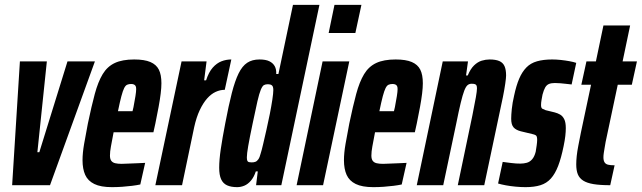

<svg xmlns="http://www.w3.org/2000/svg" viewBox="-20 -763 2644 791"><path d="M30 0 62 -510H173L134 -136H142L258 -510H371L186 0Z M441 8Q395 8 368.5 -5Q342 -18 331 -42.5Q320 -67 320 -103Q320 -132 326.5 -170Q333 -208 342 -254Q357 -326 370.5 -376Q384 -426 403 -457.5Q422 -489 453 -503.5Q484 -518 533 -518Q575 -518 599.5 -507.5Q624 -497 634.5 -476Q645 -455 645 -420Q645 -402 642 -377.5Q639 -353 633.5 -323Q628 -293 620 -254L612 -218H448Q441 -181 437 -159.5Q433 -138 433 -122Q433 -108 438.5 -100.5Q444 -93 455 -90.5Q466 -88 481 -88Q490 -88 508 -89Q526 -90 545.5 -90.5Q565 -91 578 -92L558 -3Q544 0 524.5 2.5Q505 5 483.5 6.5Q462 8 441 8ZM466 -305H526L530 -322Q535 -348 538 -367Q541 -386 541 -396Q541 -405 538.5 -409Q536 -413 531.5 -415Q527 -417 520 -417Q511 -417 504 -414Q497 -411 491.5 -400Q486 -389 480 -366.5Q474 -344 466 -305Z M620 0 728 -510H831L821 -432H829Q840 -466 856.5 -484.5Q873 -503 892.5 -510.5Q912 -518 933 -518L906 -393Q887 -393 868.5 -384.5Q850 -376 833.5 -357.5Q817 -339 803 -309.5Q789 -280 780 -239L730 0Z M957 8Q932 8 915.5 0.5Q899 -7 891 -24.5Q883 -42 883 -72Q883 -104 889.5 -148.5Q896 -193 908 -255Q922 -329 935 -379.5Q948 -430 963 -460.5Q978 -491 998.5 -504.5Q1019 -518 1049 -518Q1075 -518 1090 -510.5Q1105 -503 1112 -490Q1119 -477 1118 -458H1127L1187 -743H1296L1139 0H1035L1042 -57H1034Q1026 -33 1013.5 -18.5Q1001 -4 986.5 2Q972 8 957 8ZM1017 -94Q1026 -94 1032.5 -96.5Q1039 -99 1044.5 -107Q1050 -115 1054 -131Q1058 -143 1064 -169Q1070 -195 1077.5 -227.5Q1085 -260 1091.5 -293Q1098 -326 1102 -352.5Q1106 -379 1106 -392Q1106 -407 1100 -411.5Q1094 -416 1084 -416Q1074 -416 1067.5 -412.5Q1061 -409 1054.5 -393.5Q1048 -378 1040.5 -345.5Q1033 -313 1021 -255Q1008 -193 1002.5 -161Q997 -129 997 -115Q997 -105 999 -100.5Q1001 -96 1006 -95Q1011 -94 1017 -94Z M1334 -627 1358 -743H1469L1444 -627ZM1202 0 1309 -510H1419L1311 0Z M1518 8Q1472 8 1445.5 -5Q1419 -18 1408 -42.5Q1397 -67 1397 -103Q1397 -132 1403.5 -170Q1410 -208 1419 -254Q1434 -326 1447.5 -376Q1461 -426 1480 -457.5Q1499 -489 1530 -503.5Q1561 -518 1610 -518Q1652 -518 1676.5 -507.5Q1701 -497 1711.5 -476Q1722 -455 1722 -420Q1722 -402 1719 -377.5Q1716 -353 1710.5 -323Q1705 -293 1697 -254L1689 -218H1525Q1518 -181 1514 -159.5Q1510 -138 1510 -122Q1510 -108 1515.5 -100.5Q1521 -93 1532 -90.5Q1543 -88 1558 -88Q1567 -88 1585 -89Q1603 -90 1622.5 -90.5Q1642 -91 1655 -92L1635 -3Q1621 0 1601.5 2.5Q1582 5 1560.5 6.5Q1539 8 1518 8ZM1543 -305H1603L1607 -322Q1612 -348 1615 -367Q1618 -386 1618 -396Q1618 -405 1615.5 -409Q1613 -413 1608.5 -415Q1604 -417 1597 -417Q1588 -417 1581 -414Q1574 -411 1568.5 -400Q1563 -389 1557 -366.5Q1551 -344 1543 -305Z M1697 0 1804 -510H1908L1900 -452H1907Q1918 -479 1933 -493.5Q1948 -508 1964.5 -513Q1981 -518 1997 -518Q2022 -518 2037 -511.5Q2052 -505 2058.5 -490.5Q2065 -476 2065 -452Q2065 -442 2061.5 -418Q2058 -394 2052 -364L1975 0H1866L1926 -287Q1936 -337 1940.5 -362.5Q1945 -388 1945 -399Q1945 -407 1943 -411Q1941 -415 1936 -416.5Q1931 -418 1923 -418Q1913 -418 1906 -412Q1899 -406 1892.5 -389Q1886 -372 1878 -339Q1870 -306 1859 -251L1806 0Z M2145 8Q2126 8 2104.5 6Q2083 4 2064 0.5Q2045 -3 2032 -7L2051 -96Q2057 -95 2066 -94Q2075 -93 2085.5 -91.5Q2096 -90 2106 -89.5Q2116 -89 2124 -89Q2138 -89 2150.5 -92.5Q2163 -96 2172.5 -107Q2182 -118 2187 -138Q2189 -150 2191 -164Q2193 -178 2193 -187Q2193 -202 2187.5 -205.5Q2182 -209 2172 -211L2126 -222Q2106 -227 2096 -238Q2086 -249 2086 -274Q2086 -289 2088.5 -314Q2091 -339 2098 -369Q2107 -411 2119 -439Q2131 -467 2148.5 -485Q2166 -503 2192.5 -510.5Q2219 -518 2255 -518Q2272 -518 2290.5 -516Q2309 -514 2325.5 -511Q2342 -508 2354 -504L2335 -415Q2325 -416 2313 -417.5Q2301 -419 2288.5 -420Q2276 -421 2266 -421Q2251 -421 2241.5 -417Q2232 -413 2226 -402.5Q2220 -392 2215 -373Q2213 -362 2211 -351Q2209 -340 2209 -330Q2209 -318 2214.5 -315Q2220 -312 2228 -309L2265 -300Q2277 -297 2287.5 -291Q2298 -285 2304.5 -272Q2311 -259 2311 -235Q2311 -221 2309 -203Q2307 -185 2302 -161Q2292 -112 2279.5 -79.5Q2267 -47 2249.5 -27.5Q2232 -8 2206.5 0Q2181 8 2145 8Z M2494 0Q2452 0 2425 -4.5Q2398 -9 2382.5 -19Q2367 -29 2360.5 -45Q2354 -61 2354 -86Q2354 -102 2356 -120.5Q2358 -139 2362.5 -162.5Q2367 -186 2373 -216L2415 -414H2375L2396 -510H2435L2466 -658H2576L2545 -510H2604L2583 -414H2525L2475 -178Q2473 -166 2471 -154.5Q2469 -143 2467.5 -133Q2466 -123 2466 -115Q2466 -102 2470.5 -94.5Q2475 -87 2485 -84.5Q2495 -82 2512 -82Z"/></svg>

Font: Saira UltraCondensed ExtraBold
Style: Italic
Weight: 800
Width: 1
Italic angle: -12°
Designer: Hector Gatti with collaboration of the Omnibus-Type team
Foundry: Omnibus-Type
Version: Version 1.101